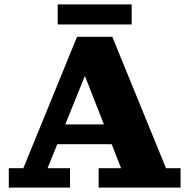

<svg xmlns="http://www.w3.org/2000/svg" viewBox="-20 -852 860 872"><path d="M20 0V-88H86L330 -685H490L734 -88H800V0H428V-88H530L337 -580H395L196 -88H298V0ZM207 -197V-287H524V-197ZM242 -741V-832H578V-741Z"/></svg>

Font: Montagu Slab
Style: Bold
Weight: 700
Designer: Florian Karsten
Foundry: Florian Karsten
Version: Version 1.000